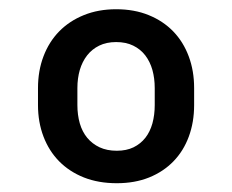

<svg xmlns="http://www.w3.org/2000/svg" viewBox="-20 -742 513 424"><path d="M63.9 -547.6Q63.9 -585.6 76 -617.5Q88.1 -649.5 110.6 -672.6Q133.2 -695.7 165.1 -708.6Q197.1 -721.6 236.5 -721.6Q276.6 -721.6 308.4 -708.6Q340.2 -695.7 362.6 -672.6Q384.9 -649.5 396.8 -617.5Q408.7 -585.6 408.7 -547.6V-509.9Q408.7 -472.3 397 -440.5Q385.3 -408.7 363.1 -385.8Q340.9 -362.9 309.3 -350.1Q277.7 -337.4 237.9 -337.4Q197.4 -337.4 165.3 -350.1Q133.2 -362.9 110.6 -385.8Q88.1 -408.7 76 -440.5Q63.9 -472.3 63.9 -509.9ZM150.9 -509.9Q150.9 -488.3 156.2 -469.6Q161.6 -451 172.6 -437.7Q183.6 -424.4 199.9 -416.7Q216.3 -409.1 237.9 -409.1Q259.2 -409.1 274.9 -416.7Q290.5 -424.4 301 -437.7Q311.4 -451 316.6 -469.6Q321.7 -488.3 321.7 -509.9V-547.6Q321.7 -568.9 316.6 -587.4Q311.4 -605.8 300.8 -619.7Q290.1 -633.5 274.1 -641.3Q258.2 -649.1 236.5 -649.1Q215.2 -649.1 199.2 -641.3Q183.2 -633.5 172.4 -619.7Q161.6 -605.8 156.2 -587.4Q150.9 -568.9 150.9 -547.6Z"/></svg>

Font: Interop SemBd
Style: Regular
Weight: 600
Designer: Rasmus Andersson, Google, Jang Haemin
Foundry: jhaemin
Version: Version 1.008